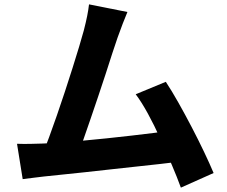

<svg xmlns="http://www.w3.org/2000/svg" viewBox="-20 -812 1040 880"><path d="M564 -757Q554 -733 542.5 -703.5Q531 -674 519 -640Q509 -612 495 -568.5Q481 -525 464.5 -474Q448 -423 430 -370Q412 -317 395 -267Q378 -217 363.5 -176Q349 -135 338 -109L174 -103Q188 -137 205 -183Q222 -229 240.5 -282.5Q259 -336 277.5 -392Q296 -448 312.5 -500.5Q329 -553 342.5 -597.5Q356 -642 364 -672Q374 -711 379.5 -738.5Q385 -766 388 -792ZM740 -437Q767 -396 797.5 -342Q828 -288 858.5 -229.5Q889 -171 915 -116.5Q941 -62 959 -19L809 48Q792 1 767 -57.5Q742 -116 714.5 -177Q687 -238 658 -291Q629 -344 602 -380ZM173 -154Q207 -155 254.5 -158.5Q302 -162 357 -167Q412 -172 469.5 -178Q527 -184 583 -190.5Q639 -197 687.5 -203Q736 -209 771 -214L803 -71Q766 -66 714.5 -60.5Q663 -55 604.5 -48.5Q546 -42 485.5 -35.5Q425 -29 368 -22.5Q311 -16 262.5 -11.5Q214 -7 181 -3Q162 -1 135.5 2.5Q109 6 84 9L58 -153Q85 -152 116.5 -152.5Q148 -153 173 -154Z"/></svg>

Font: Noto Sans SC Thin ExtraBold
Style: Regular
Weight: 800
Version: Version 2.004-H2;hotconv 1.0.118;makeotfexe 2.5.65603